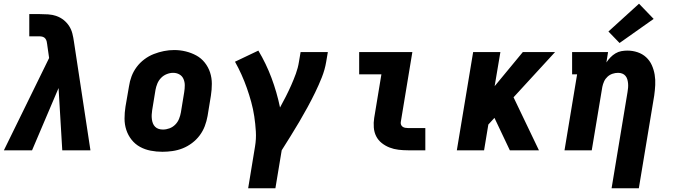

<svg xmlns="http://www.w3.org/2000/svg" viewBox="-20 -811 3640 1036"><path d="M1 0 245 -498 235 -568V-569Q235 -569 235 -569Q235 -569 235 -569Q234 -578 232 -587Q230 -596 224.5 -603Q219 -610 210.5 -612.5Q202 -615 193 -615H138V-735H193Q216 -735 239.5 -733.5Q263 -732 284.5 -724.5Q306 -717 323.5 -703Q341 -689 353 -670.5Q365 -652 370.5 -630Q376 -608 379 -586L468 0H316L296 -336L153 0Z M856 8Q824 8 793 2Q762 -4 735.5 -18.5Q709 -33 690 -57Q671 -81 661.5 -110Q652 -139 652 -171Q652 -203 657 -235L676 -345Q680 -373 690 -399.5Q700 -426 717.5 -449.5Q735 -473 759 -491Q783 -509 810 -519.5Q837 -530 864.5 -535.5Q892 -541 920 -541Q952 -541 982.5 -533.5Q1013 -526 1039.5 -511.5Q1066 -497 1085 -473Q1104 -449 1113.5 -420Q1123 -391 1123 -359Q1123 -327 1118 -295L1100 -185Q1095 -157 1085 -130.5Q1075 -104 1057.5 -80.5Q1040 -57 1016 -39Q992 -21 965.5 -10.5Q939 0 911 4Q883 8 856 8ZM859 -112Q877 -112 894.5 -118.5Q912 -125 925.5 -138.5Q939 -152 946 -169.5Q953 -187 956 -204L974 -314Q977 -333 977 -351Q977 -369 970 -385Q963 -401 948 -409.5Q933 -418 914 -418Q897 -418 879.5 -411Q862 -404 849 -390.5Q836 -377 829 -360Q822 -343 819 -326L801 -216Q799 -204 798.5 -191.5Q798 -179 799.5 -167.5Q801 -156 805 -145.5Q809 -135 817 -127Q825 -119 836 -115.5Q847 -112 859 -112Z M1319 205 1356 -20Q1363 -61 1360.5 -102Q1358 -143 1352 -183Q1346 -223 1335.5 -261Q1325 -299 1312 -336Q1299 -373 1283 -408.5Q1267 -444 1248 -478L1374 -538Q1416 -468 1445 -390.5Q1474 -313 1491 -231Q1507 -260 1522.5 -290.5Q1538 -321 1551.5 -351.5Q1565 -382 1576.5 -413.5Q1588 -445 1593 -477L1602 -530H1749L1740 -477Q1733 -435 1716.5 -393.5Q1700 -352 1680.5 -312Q1661 -272 1639.5 -232.5Q1618 -193 1595 -154Q1572 -115 1548 -76.5Q1524 -38 1500 0L1466 205Z M2182 0Q2156 0 2130.5 -3Q2105 -6 2082 -15Q2059 -24 2040 -39Q2021 -54 2010 -75.5Q1999 -97 1997 -123Q1995 -149 1999 -174L2038 -410H1918V-530H2205L2143 -155Q2141 -147 2143.5 -139.5Q2146 -132 2152 -127.5Q2158 -123 2166 -121.5Q2174 -120 2182 -120H2275V0Z M2445 0 2533 -530H2680L2649 -346L2801 -530H2975L2751 -286L2888 0H2731L2657 -156L2648 -175L2615 -139L2592 0Z M3280 205 3366 -314Q3368 -326 3369 -337.5Q3370 -349 3369 -360.5Q3368 -372 3365 -382.5Q3362 -393 3355 -401.5Q3348 -410 3337.5 -414Q3327 -418 3315 -418Q3300 -418 3285 -413Q3270 -408 3258 -397Q3246 -386 3239.5 -371.5Q3233 -357 3230 -342L3173 0H3026L3094 -410H3067V-530H3261L3252 -474Q3262 -489 3274 -501.5Q3286 -514 3301 -523Q3316 -532 3332.5 -535Q3349 -538 3365 -538Q3394 -538 3420.5 -529Q3447 -520 3466.5 -502Q3486 -484 3497 -459.5Q3508 -435 3512.5 -408Q3517 -381 3515.5 -352Q3514 -323 3510 -295L3427 205ZM3323 -579 3263 -641 3428 -791 3507 -709Z"/></svg>

Font: Iosevka Slab HvExObl
Style: Regular
Weight: 900
Width: 7
Italic angle: -9°
Monospace: yes
Designer: Belleve Invis
Foundry: Belleve Invis
Version: Version 11.1.1; ttfautohint (v1.8.3)